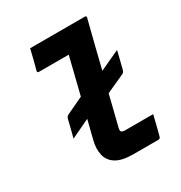

<svg xmlns="http://www.w3.org/2000/svg" viewBox="-175 -877 949 1004"><g transform="rotate(-30 300.0 -375.0)"><path d="M539 -515Q536 -503 529.5 -475Q523 -447 513 -410Q509 -396 500 -392L388 -341Q377 -296 365.5 -250.5Q354 -205 343 -160Q338 -142 344 -136Q350 -130 366 -130H535Q528 -101 520.5 -70.5Q513 -40 505 -11Q502 0 491 0H340Q272 0 236.5 -22.5Q201 -45 192.5 -84Q184 -123 196 -170Q210 -224 224 -281L110 -227Q114 -242 119.5 -263Q125 -284 136 -330Q138 -338 141.5 -342.5Q145 -347 153 -351L253 -398Q267 -454 280.5 -509Q294 -564 308 -620H129Q117 -620 120 -631Q128 -660 135.5 -690.5Q143 -721 150 -750H480Q491 -750 488 -739Q470 -669 452.5 -599Q435 -529 418 -459Z"/></g></svg>

Font: Recursive Mn Lnr St XBd
Style: Italic
Weight: 800
Italic angle: -15°
Monospace: yes
Version: Version 1.079;hotconv 1.0.112;makeotfexe 2.5.65598; ttfautoh